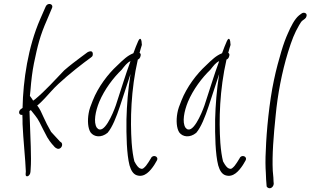

<svg xmlns="http://www.w3.org/2000/svg" viewBox="-20 -762 1611 996"><path d="M189 -664C125 -518 100 -345 97 -202L91 -198C73 -187 76 -163 96 -166C97 -151 97 -135 97 -119C100 -44 112 68 114 127L113 141C111 161 136 154 138 130L139 116C144 53 137 -53 135 -129L133 -186C135 -187 138 -189 140 -191C155 -171 172 -154 185 -128C196 -105 210 -79 225 -50C242 -21 259 -5 263 0C269 6 283 17 296 4C304 -4 304 -16 299 -22L291 -28C287 -33 271 -49 245 -78C229 -106 216 -131 206 -154C195 -179 187 -197 173 -215C175 -217 178 -219 181 -221C202 -240 223 -263 247 -290C287 -335 363 -397 417 -438L452 -464C457 -467 460 -471 461 -476C463 -486 460 -496 450 -496C445 -496 439 -494 434 -491L399 -465C375 -447 344 -424 313 -397C266 -348 216 -292 162 -247C158 -244 155 -242 152 -240C150 -243 148 -245 147 -248L137 -262C136 -263 136 -264 135 -264C136 -274 137 -284 138 -293C142 -346 148 -393 156 -433C175 -525 188 -578 223 -657L250 -721C259 -742 227 -751 217 -728Z M440 -175C433 -136 436 -96 450 -75C468 -51 505 -46 538 -73C563 -102 584 -156 602 -210C621 -265 638 -323 657 -378C644 -296 638 -219 636 -143C635 -60 637 38 652 96C660 124 672 141 689 147C730 161 760 124 780 94L793 72C807 49 772 37 763 59L750 80C742 93 734 103 725 110C721 114 714 115 708 112C698 109 688 96 677 75C671 51 666 19 663 -21C655 -140 659 -296 695 -453C701 -455 707 -461 709 -471C712 -480 709 -485 704 -488C709 -505 712 -518 716 -529C715 -559 708 -572 697 -549C692 -538 678 -504 672 -486C671 -485 671 -485 670 -485C641 -473 621 -454 588 -422C540 -378 489 -311 461 -240C451 -216 443 -194 440 -175ZM495 -234C522 -298 568 -359 611 -400C627 -420 639 -437 657 -445C631 -375 606 -291 581 -216C566 -173 517 -55 482 -100C464 -128 475 -185 495 -234Z M900 -175C893 -136 896 -96 910 -75C928 -51 965 -46 998 -73C1023 -102 1044 -156 1062 -210C1081 -265 1098 -323 1117 -378C1104 -296 1098 -219 1096 -143C1095 -60 1097 38 1112 96C1120 124 1132 141 1149 147C1190 161 1220 124 1240 94L1253 72C1267 49 1232 37 1223 59L1210 80C1202 93 1194 103 1185 110C1181 114 1174 115 1168 112C1158 109 1148 96 1137 75C1131 51 1126 19 1123 -21C1115 -140 1119 -296 1155 -453C1161 -455 1167 -461 1169 -471C1172 -480 1169 -485 1164 -488C1169 -505 1172 -518 1176 -529C1175 -559 1168 -572 1157 -549C1152 -538 1138 -504 1132 -486C1131 -485 1131 -485 1130 -485C1101 -473 1081 -454 1048 -422C1000 -378 949 -311 921 -240C911 -216 903 -194 900 -175ZM955 -234C982 -298 1028 -359 1071 -400C1087 -420 1099 -437 1117 -445C1091 -375 1066 -291 1041 -216C1026 -173 977 -55 942 -100C924 -128 935 -185 955 -234Z M1401 -346C1377 -235 1362 -79 1359 16C1356 66 1357 105 1359 134C1360 163 1361 181 1362 189L1363 202C1363 207 1366 210 1370 212C1383 220 1399 208 1400 191L1399 179C1399 170 1398 152 1395 124C1391 43 1399 -57 1410 -163C1420 -270 1442 -387 1474 -491C1494 -555 1507 -589 1532 -632C1539 -644 1544 -652 1550 -656L1562 -665C1566 -668 1569 -673 1570 -678C1573 -689 1566 -696 1556 -696C1551 -696 1547 -694 1543 -691L1531 -682C1508 -663 1489 -625 1473 -588C1463 -566 1451 -535 1439 -494C1427 -453 1413 -404 1401 -346Z"/></svg>

Font: Stray Cat
Style: SuCnObl
Weight: 400
Version: Version 1.0